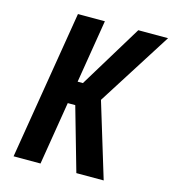

<svg xmlns="http://www.w3.org/2000/svg" viewBox="-109 -826 827 916"><g transform="rotate(15 304.0 -367.5)"><path d="M42 0 163 -735H296L245 -423H271L461 -735H608L375 -368L487 0H352L263 -312H226L175 0Z"/></g></svg>

Font: Iosevka XBd Ex Obl
Style: Regular
Weight: 800
Width: 7
Italic angle: -9°
Monospace: yes
Designer: Belleve Invis
Foundry: Belleve Invis
Version: Version 32.5.0; ttfautohint (v1.8.4)